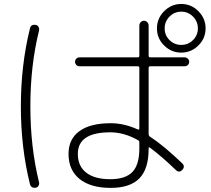

<svg xmlns="http://www.w3.org/2000/svg" viewBox="-20 -875 1040 948"><path d="M816.9 -677.2Q840.8 -653.3 875 -653.3Q909.2 -653.3 933.1 -677.2Q957 -701.2 957 -734.9Q957 -768.6 933.1 -793Q909.2 -817.4 875 -817.4Q840.8 -817.4 816.9 -793Q793 -768.6 793 -734.9Q793 -701.2 816.9 -677.2ZM790.5 -819.8Q826.2 -855.5 875 -855.5Q923.8 -855.5 959.5 -819.8Q995.1 -784.2 995.1 -734.9Q995.1 -685.5 959.5 -650.4Q923.8 -615.2 875 -615.2Q826.2 -615.2 790.5 -650.4Q754.9 -685.5 754.9 -734.9Q754.9 -784.2 790.5 -819.8ZM524.4 -221.7Q364.3 -221.7 364.3 -115.2Q364.3 -54.7 405.8 -22.5Q447.3 9.8 524.4 9.8Q599.6 9.8 633.8 -25.9Q668 -61.5 668 -141.6V-171.9Q668 -180.7 660.2 -183.6Q591.8 -221.7 524.4 -221.7ZM526.4 52.7Q427.7 52.7 373 8.8Q318.4 -35.2 318.4 -115.2Q318.4 -188.5 372.1 -227.5Q425.8 -266.6 526.4 -266.6Q593.8 -266.6 661.1 -235.4Q663.1 -234.4 665.5 -235.8Q668 -237.3 668 -240.2V-540Q668 -547.9 659.2 -547.9H372.1Q363.3 -547.9 356.9 -554.2Q350.6 -560.5 350.6 -569.8Q350.6 -579.1 356.9 -585.4Q363.3 -591.8 372.1 -591.8H659.2Q668 -591.8 668 -599.6V-748Q668 -757.8 674.3 -765.1Q680.7 -772.5 690.9 -772.5Q701.2 -772.5 707.5 -765.1Q713.9 -757.8 713.9 -748V-599.6Q713.9 -591.8 722.7 -591.8H891.6Q900.4 -591.8 907.2 -585.4Q914.1 -579.1 914.1 -569.8Q914.1 -560.5 907.7 -554.2Q901.4 -547.9 891.6 -547.9H722.7Q713.9 -547.9 713.9 -540V-212.9Q713.9 -205.1 720.7 -200.2Q787.1 -157.2 879.9 -68.4Q895.5 -52.7 879.9 -36.1Q864.3 -19.5 847.7 -36.1Q776.4 -104.5 719.7 -146.5Q713.9 -150.4 713.9 -141.6V-139.6Q713.9 -41 668 5.9Q622.1 52.7 526.4 52.7ZM156.2 51.8Q132.8 54.7 127.9 34.2Q83 -145.5 83 -349.6Q83 -553.7 127.9 -734.4Q132.8 -755.9 156.2 -752Q165 -751 169.9 -742.7Q174.8 -734.4 172.9 -724.6Q129.9 -551.8 129.9 -350.1Q129.9 -148.4 172.9 25.4Q174.8 34.2 169.9 42.5Q165 50.8 156.2 51.8Z"/></svg>

Font: Rounded-X Mgen+ 1m light
Style: Regular
Weight: 200
Designer: [Source Han Sans]
Ryoko NISHIZUKA  (kana & ideographs); Paul D. Hunt (Latin, Greek & Cyrillic); Wenlong ZHANG  (bopomofo
Version: Version 1.059.20150602